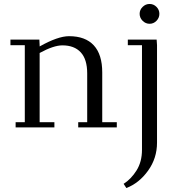

<svg xmlns="http://www.w3.org/2000/svg" viewBox="-20 -637 898 960"><path d="M32.2 -411.1V-439H176.8L178.2 -411.1V-404.8Q269.5 -456.1 325.2 -456.1Q406.7 -456.1 449 -410.2Q491.2 -364.3 491.2 -274.9V-25.9H564V0H371.1V-25.9H416V-270Q416 -340.3 383.8 -375.2Q351.6 -410.2 292 -410.2Q248 -410.2 178.2 -372.1V-25.9H252V0H58.1V-25.9H104V-411.1ZM598.1 282.2Q635.7 258.3 662.8 215.1Q689.9 171.9 689.9 111.8V-411.1H619.1V-439H763.2L765.1 -411.1V76.2Q765.1 154.3 720.2 216.6Q675.3 278.8 611.8 303.2ZM693.1 -533Q678.2 -547.9 678.2 -567.9Q678.2 -587.9 693.1 -602.5Q708 -617.2 728 -617.2Q748 -617.2 762.5 -602.5Q776.9 -587.9 776.9 -567.9Q776.9 -547.9 762.5 -533Q748 -518.1 728 -518.1Q708 -518.1 693.1 -533Z"/></svg>

Font: Dehuti
Style: Book
Weight: 400
Version: Version 1.2